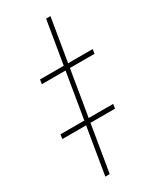

<svg xmlns="http://www.w3.org/2000/svg" viewBox="-245 -797 699 854"><g transform="rotate(-30 104.5 -370.0)"><path d="M173.8 -740.2 50.8 0H28.3L151.4 -740.2ZM-10.7 -497.1 -7.3 -519.5H263.2L259.8 -497.1ZM-53.7 -240.2 -50.3 -262.7H220.2L216.8 -240.2Z"/></g></svg>

Font: Inter 28pt Thin
Style: Italic
Weight: 250
Italic angle: -9.3988°
Designer: Rasmus Andersson
Foundry: rsms
Version: Version 4.001;git-66647c0bb